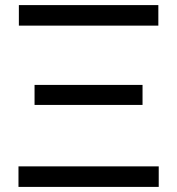

<svg xmlns="http://www.w3.org/2000/svg" viewBox="-20 -733 695 753"><path d="M54 -632.5V-713H601V-632.5ZM115.5 -321.5V-400H539V-321.5ZM52.5 0V-80.5H602.5V0Z"/></svg>

Font: Commissioner
Style: Regular
Weight: 400
Designer: Kostas Bartsokas
Foundry: Kostas Bartsokas
Version: Version 1.000; ttfautohint (v1.8.3)